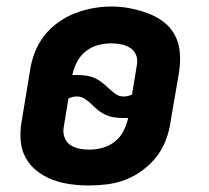

<svg xmlns="http://www.w3.org/2000/svg" viewBox="-20 -561 640 589"><path d="M252 8Q224 8 195.5 4Q167 0 141.5 -9.5Q116 -19 94 -36Q72 -53 59 -76.5Q46 -100 43.5 -128.5Q41 -157 46 -186L72 -344Q76 -372 86.5 -399.5Q97 -427 115 -450.5Q133 -474 158 -492Q183 -510 210.5 -520.5Q238 -531 266 -536Q294 -541 322 -541Q322 -541 322 -541Q322 -541 322 -541Q351 -541 379 -535.5Q407 -530 433 -520.5Q459 -511 481 -494.5Q503 -478 516 -454Q529 -430 531.5 -401.5Q534 -373 530 -344L503 -186Q499 -158 488.5 -130.5Q478 -103 459.5 -79.5Q441 -56 416.5 -38Q392 -20 364.5 -9.5Q337 1 308.5 4.5Q280 8 252 8ZM359 -265Q366 -265 372.5 -266.5Q379 -268 385 -271L400 -362Q403 -378 397.5 -392Q392 -406 379.5 -414Q367 -422 352 -425Q337 -428 321 -428Q301 -428 280.5 -422.5Q260 -417 243 -403.5Q226 -390 216 -370.5Q206 -351 202 -331Q206 -331 209 -331Q212 -331 216 -331Q230 -331 244 -329Q258 -327 270.5 -321.5Q283 -316 293.5 -307.5Q304 -299 313.5 -290Q323 -281 334 -273Q345 -265 359 -265ZM254 -102Q274 -102 294.5 -107.5Q315 -113 332 -126.5Q349 -140 359 -159.5Q369 -179 373 -199Q370 -199 366.5 -199Q363 -199 359 -199Q345 -199 331 -201Q317 -203 304.5 -208.5Q292 -214 281.5 -222.5Q271 -231 262 -240Q253 -249 241.5 -257Q230 -265 216 -265Q209 -265 203 -263.5Q197 -262 190 -259L175 -168Q173 -152 178.5 -138Q184 -124 196 -116Q208 -108 223 -105Q238 -102 254 -102Z"/></svg>

Font: Iosevka Curly XBdExObl
Style: Regular
Weight: 800
Width: 7
Italic angle: -9°
Monospace: yes
Designer: Belleve Invis
Foundry: Belleve Invis
Version: Version 11.1.0; ttfautohint (v1.8.3)